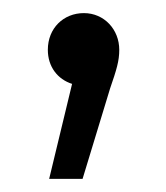

<svg xmlns="http://www.w3.org/2000/svg" viewBox="-20 -127 254 293"><path d="M148 8C158 -21 162 -34 162 -51C162 -82 139 -107 108 -107C77 -107 53 -84 53 -51C53 -25 68 -6 90 1L55 146H106Z"/></svg>

Font: Montserrat-Alt1
Style: Regular
Weight: 400
Designer: Differentunic
Foundry: Differentunic
Version: Version 7.222